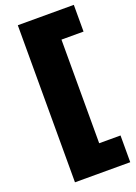

<svg xmlns="http://www.w3.org/2000/svg" viewBox="-162 -804 700 989"><g transform="rotate(-20 188.5 -309.5)"><path d="M70 120.5V-740.5H377V-594H256V-26H373V120.5Z"/></g></svg>

Font: Encode Sans SC Condensed Thin ExtraBold
Style: Regular
Weight: 800
Version: Version 3.002